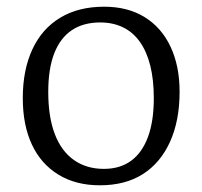

<svg xmlns="http://www.w3.org/2000/svg" viewBox="-20 -539 604 573"><path d="M278 14Q206 14 154 -18Q102 -50 75 -108Q48 -166 48 -246Q48 -330 76.5 -391.5Q105 -453 159.5 -486Q214 -519 291 -519Q361 -519 411.5 -488Q462 -457 489 -399.5Q516 -342 516 -265Q516 -179 487.5 -116Q459 -53 406.5 -19.5Q354 14 278 14ZM290 -35Q338 -35 371 -59Q404 -83 421.5 -130Q439 -177 439 -246Q439 -301 428.5 -343Q418 -385 397.5 -414Q377 -443 347 -457.5Q317 -472 279 -472Q229 -472 194.5 -449Q160 -426 142 -380Q124 -334 124 -265Q124 -190 143.5 -139Q163 -88 200.5 -61.5Q238 -35 290 -35Z"/></svg>

Font: Literata 18pt Light
Style: Regular
Weight: 300
Designer: Latin by Veronika Burian and Jose Scaglione. Greek by Irene Vlachou. Cyrillic by Vera Evstafieva.
Foundry: TypeTogether
Version: Version 3.103;gftools[0.9.29]